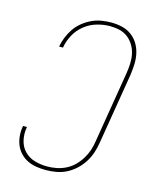

<svg xmlns="http://www.w3.org/2000/svg" viewBox="-113 -819 726 904"><g transform="rotate(15 250.0 -367.5)"><path d="M198 8Q174 8 151.5 4.5Q129 1 109 -8.5Q89 -18 73.5 -34Q58 -50 49.5 -70Q41 -90 38.5 -113Q36 -136 40 -160L41 -165H60L59 -160Q54 -129 61 -99Q68 -69 88.5 -48Q109 -27 138.5 -18.5Q168 -10 199 -10Q222 -10 245 -14.5Q268 -19 290 -30Q312 -41 329.5 -58.5Q347 -76 359.5 -96.5Q372 -117 379.5 -139.5Q387 -162 390 -185L447 -530Q451 -554 452 -578Q453 -602 448.5 -624.5Q444 -647 432 -667Q420 -687 402.5 -700.5Q385 -714 362.5 -719.5Q340 -725 315 -725Q284 -725 251.5 -715.5Q219 -706 192 -684.5Q165 -663 148.5 -632.5Q132 -602 127 -570H108Q112 -593 121.5 -616.5Q131 -640 145 -660.5Q159 -681 179.5 -697.5Q200 -714 222.5 -724.5Q245 -735 269 -739Q293 -743 317 -743Q344 -743 369.5 -737Q395 -731 415.5 -716Q436 -701 449 -679.5Q462 -658 467.5 -633Q473 -608 472 -581Q471 -554 467 -527L410 -182Q406 -157 398 -132.5Q390 -108 375.5 -85Q361 -62 341 -43.5Q321 -25 297.5 -13Q274 -1 248 3.5Q222 8 198 8Z"/></g></svg>

Font: Iosevka Thin Oblique
Style: Regular
Weight: 100
Italic angle: -9°
Monospace: yes
Designer: Belleve Invis
Foundry: Belleve Invis
Version: Version 32.5.0; ttfautohint (v1.8.4)